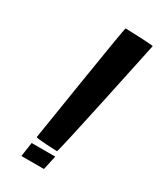

<svg xmlns="http://www.w3.org/2000/svg" viewBox="-175 -818 665 797"><g transform="rotate(30 157.5 -419.5)"><path d="M181 -757C177 -757 88 -186 87 -182C86 -177 185 -173 189 -173C194 -173 314 -744 315 -749C316 -753 186 -757 181 -757ZM81 -150 71 -82H179L194 -150Z"/></g></svg>

Font: Ember
Style: Ita
Weight: 400
Designer: Stig
Foundry: Cannot Into Space Fonts
Version: Version 0.127